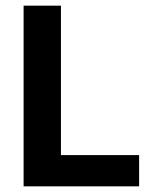

<svg xmlns="http://www.w3.org/2000/svg" viewBox="-20 -659 539 679"><path d="M195.5 0H63.5V-639H195.5ZM137.5 -110.5H472V0H137.5Z"/></svg>

Font: Anek Gurmukhi Medium SemiBold
Style: Regular
Weight: 600
Version: Version 1.003